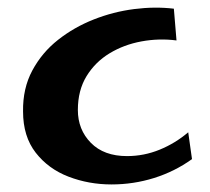

<svg xmlns="http://www.w3.org/2000/svg" viewBox="-20 -482 555 508"><path d="M275 6Q215 6 161.5 -14.5Q108 -35 74.5 -78Q41 -121 41 -187Q40 -248 65.5 -295.5Q91 -343 133.5 -376.5Q176 -410 228 -430.5Q280 -451 335 -458Q390 -465 440 -459L447 -375Q401 -381 354.5 -372.5Q308 -364 270 -341Q232 -318 209 -280.5Q186 -243 186 -191Q186 -139 220.5 -104Q255 -69 316 -69Q361 -69 402.5 -86Q444 -103 478 -132L488 -61Q442 -28 387.5 -11Q333 6 275 6Z"/></svg>

Font: Marhey
Style: Regular
Weight: 400
Designer: Nur Syamsi & Bustanul Arifin
Foundry: Namelatype
Version: Version 1.000; ttfautohint (v1.8.4.7-5d5b)